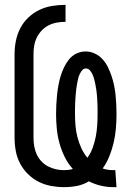

<svg xmlns="http://www.w3.org/2000/svg" viewBox="-20 -763 540 791"><path d="M447 8Q421 8 395.5 2Q370 -4 346 -16Q323 -2 297 3Q271 8 244 8Q217 8 190 3Q163 -2 138.5 -14.5Q114 -27 94.5 -46.5Q75 -66 62.5 -90Q50 -114 45 -141Q40 -168 40 -195V-540Q40 -568 45.5 -595Q51 -622 63.5 -646.5Q76 -671 96.5 -690.5Q117 -710 142 -722Q167 -734 194.5 -738.5Q222 -743 250 -743V-673Q232 -673 214.5 -670Q197 -667 181 -659Q165 -651 152.5 -638Q140 -625 132 -609Q124 -593 121 -575.5Q118 -558 118 -540V-195Q118 -178 121 -160.5Q124 -143 131 -127.5Q138 -112 150 -99Q162 -86 177 -78Q192 -70 209 -66Q226 -62 243 -62Q253 -62 262 -63Q271 -64 280 -67Q260 -89 246.5 -116.5Q233 -144 225 -173Q217 -202 214 -232.5Q211 -263 211 -293Q211 -313 212 -332.5Q213 -352 215 -371.5Q217 -391 220.5 -410.5Q224 -430 229.5 -448.5Q235 -467 243.5 -485Q252 -503 264.5 -518.5Q277 -534 295 -542.5Q313 -551 333 -551Q352 -551 370.5 -542.5Q389 -534 402.5 -519Q416 -504 424.5 -486.5Q433 -469 439.5 -450Q446 -431 450 -411.5Q454 -392 456 -372.5Q458 -353 459 -333Q460 -313 460 -293Q460 -264 457.5 -234.5Q455 -205 448.5 -176.5Q442 -148 431 -120.5Q420 -93 403 -69Q414 -65 425.5 -63.5Q437 -62 448 -62H455L460 8ZM340 -113Q354 -132 362 -154.5Q370 -177 374.5 -200Q379 -223 380.5 -246.5Q382 -270 382 -293Q382 -303 382 -313.5Q382 -324 381.5 -334Q381 -344 380.5 -354.5Q380 -365 379 -375Q378 -385 376.5 -395Q375 -405 373 -415Q371 -425 368.5 -435Q366 -445 362 -454.5Q358 -464 351 -472.5Q344 -481 334 -481Q324 -481 317.5 -472.5Q311 -464 307 -454.5Q303 -445 301 -435Q299 -425 297 -415Q295 -405 294 -395Q293 -385 292 -374.5Q291 -364 290.5 -354Q290 -344 289.5 -334Q289 -324 289 -313.5Q289 -303 289 -293Q289 -269 291 -245Q293 -221 299 -198Q305 -175 315 -153Q325 -131 340 -113Z"/></svg>

Font: Iosevka www.saffi
Style: Regular
Weight: 400
Monospace: yes
Designer: Belleve Invis
Foundry: Belleve Invis
Version: Version 22.0.2; ttfautohint (v1.8.3)